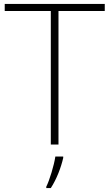

<svg xmlns="http://www.w3.org/2000/svg" viewBox="-20 -734 555 975"><path d="M277 0V-678H512V-714H4V-678H238V0ZM301 68V61H261C255 104 231 183 215 214V221H238C268 175 290 116 301 68Z"/></svg>

Font: Noto Sans Gurmukhi UI ExtraLight
Style: Regular
Weight: 200
Designer: Jelle Bosma - Monotype Design Team
Foundry: Monotype Imaging Inc.
Version: Version 2.004